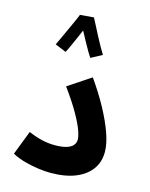

<svg xmlns="http://www.w3.org/2000/svg" viewBox="-122 -889 760 973"><g transform="rotate(15 258.5 -403.0)"><path d="M35 -40 84 -167Q121 -151 155 -143Q189 -135 223 -135Q258 -135 281.5 -141.5Q305 -148 317 -161Q329 -174 329 -192Q329 -209 318.5 -239Q308 -269 281 -317.5Q254 -366 202 -438L321 -517Q369 -449 404 -384.5Q439 -320 458.5 -264.5Q478 -209 478 -167Q478 -115 450.5 -76.5Q423 -38 369.5 -16Q316 6 238 6Q209 6 173 1Q137 -4 100.5 -14Q64 -24 35 -40ZM248 -812Q256 -797 267.5 -774.5Q279 -752 292 -727Q305 -702 318 -679Q331 -656 341 -640L283 -609Q276 -619 264.5 -638.5Q253 -658 240.5 -681Q228 -704 216.5 -725.5Q205 -747 197 -761L176 -806ZM176 -806 233 -784Q226 -767 215 -740.5Q204 -714 191.5 -686Q179 -658 169 -636Q159 -614 154 -606L96 -630Q101 -640 111.5 -662.5Q122 -685 134.5 -712.5Q147 -740 158.5 -765Q170 -790 176 -806Z"/></g></svg>

Font: Noto Sans
Style: Bold
Weight: 700
Designer: Monotype Design Team
Foundry: Monotype Imaging Inc.
Version: Version 2.000;GOOG;noto-source:20170915:90ef993387c0; ttfaut